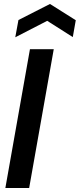

<svg xmlns="http://www.w3.org/2000/svg" viewBox="-20 -948 402 968"><path d="M7 0 131 -700H251L127 0ZM57 -760 73 -847 232 -928 362 -846 347 -761 218 -843Z"/></svg>

Font: DM Sans 36pt SemiBold
Style: Italic
Weight: 600
Italic angle: -10°
Designer: Colophon Foundry, Jonny Pinhorn
Foundry: Colophon Foundry
Version: Version 4.004;gftools[0.9.30]